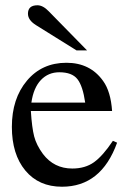

<svg xmlns="http://www.w3.org/2000/svg" viewBox="-20 -698 484 728"><path d="M310 -507H270L116 -603Q86 -622 86 -646Q86 -678 122 -678Q143 -678 165 -655ZM408 -164 424 -157Q364 10 215 10Q127 10 76 -51.5Q25 -113 25 -217Q25 -324 82 -392Q139 -460 232 -460Q322 -460 371 -391Q400 -351 405 -277H97Q101 -214 109.5 -181Q118 -148 143 -114Q185 -59 254 -59Q303 -59 336.5 -83Q370 -107 408 -164ZM99 -309H303Q294 -372 273.5 -398Q253 -424 205 -424Q163 -424 135 -394.5Q107 -365 99 -309Z"/></svg>

Font: STIX MathJax Latin
Style: Regular
Weight: 400
Designer: MicroPress Inc., with final additions and corrections provided by Coen Hoffman, Elsevier (retired)
Version: Version 1.1.1